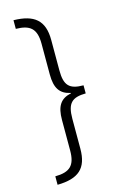

<svg xmlns="http://www.w3.org/2000/svg" viewBox="-132 -771 617 986"><g transform="rotate(-15 177.0 -278.5)"><path d="M46 114V159C158 157 207 115 207 10V-149C207 -233 235 -256 307 -257V-300C232 -300 207 -326 207 -406V-568C207 -673 155 -714 46 -716V-670C121 -669 154 -643 154 -562V-399C154 -326 177 -291 234 -279V-277C177 -265 154 -230 154 -156V5C154 85 124 113 46 114Z"/></g></svg>

Font: Noto Sans Myanmar UI ExtraCondensed Light
Style: Regular
Weight: 300
Width: 2
Designer: Monotype Design Team
Foundry: Monotype Imaging Inc.
Version: Version 2.103